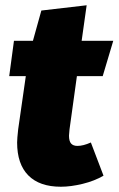

<svg xmlns="http://www.w3.org/2000/svg" viewBox="-20 -689 450 729"><path d="M325 -148 373 -22Q339 -2 294 9Q249 20 211 20Q130 20 87.5 -23Q45 -66 45 -148Q45 -162 49 -198L78 -400H15L33 -534H105L137 -649L309 -669L290 -534H410L370 -400H272L244 -198Q242 -180 242 -174Q242 -153 250 -144Q258 -135 274 -135Q296 -135 325 -148Z"/></svg>

Font: FiraGO Heavy
Style: Italic
Weight: 900
Italic angle: -8°
Designer: bBox Type GmbH
Foundry: bBox Type GmbH
Version: Version 1.001